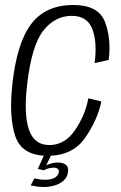

<svg xmlns="http://www.w3.org/2000/svg" viewBox="-20 -620 486 769"><path d="M171 4Q271 4 321 -68.2Q371 -140.5 386 -213.5L334 -226.5Q320.5 -156.5 279.8 -97.8Q239 -39 177.5 -39Q117 -39 95.8 -101.2Q74.5 -163.5 89 -284.5Q107 -438 153.5 -497.2Q200 -556.5 267.5 -556.5Q329 -556.5 349.5 -504.2Q370 -452 359 -367.5L415.5 -380Q426 -467.5 399.8 -533.8Q373.5 -600 273.5 -600Q163 -600 105.2 -524.2Q47.5 -448.5 29.5 -282.5Q15 -150.5 41.8 -73.2Q68.5 4 171 4ZM156 129Q172.5 129 188.8 125.5Q205 122 218.5 114.8Q232 107.5 241 96.5Q250 85.5 252 71Q256 50 244.2 40.5Q232.5 31 212.5 31Q196.5 31 181.2 35.8Q166 40.5 158 46.5L155.5 62Q164.5 57 175 54.2Q185.5 51.5 194.5 51.5Q205 51.5 211.2 56.2Q217.5 61 215.5 71Q212.5 84.5 198.5 92.2Q184.5 100 161 100Q148 100 136.8 98.2Q125.5 96.5 117.5 94.5L103 122.5Q113.5 125 127.5 127Q141.5 129 156 129ZM155.5 62 185.5 0H157L131.5 56.5Z"/></svg>

Font: Anybody SemiCondensed Light
Style: Italic
Weight: 300
Width: 4
Italic angle: -10°
Version: Version 1.113;gftools[0.9.25]